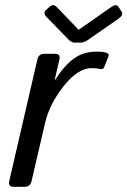

<svg xmlns="http://www.w3.org/2000/svg" viewBox="-20 -720 491 740"><path d="M158.2 -655.8Q144.5 -669.9 158.7 -682.6L170.9 -693.8Q185.1 -707 198.7 -692.9L282.7 -605.5H283.7L408.7 -692.9Q428.2 -706.5 436.5 -693.8L448.7 -674.8Q457 -662.1 436.5 -647.9L322.3 -568.4Q304.2 -555.7 292 -555.7H267.6Q255.4 -555.7 243.2 -568.4ZM32.7 0Q10.7 0 15.6 -22L124 -490.7Q128.9 -512.7 150.9 -512.7H191.9Q213.9 -512.7 209 -490.7L190.9 -412.6H192.9Q228 -467.8 264.9 -494.4Q301.8 -521 352.1 -521Q380.9 -521 392.6 -515.6Q401.9 -511.7 397.5 -501L381.3 -460.9Q377.9 -452.1 367.2 -454.1Q350.6 -457.5 333.5 -457.5Q280.3 -457.5 225.6 -388.4Q170.9 -319.3 153.8 -246.1L101.6 -22Q96.7 0 74.7 0Z"/></svg>

Font: Istok
Style: Italic
Weight: 500
Italic angle: -13°
Designer: Andrey V. Panov
Foundry: Andrey V. Panov
Version: Version 1.0.3